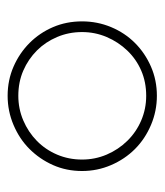

<svg xmlns="http://www.w3.org/2000/svg" viewBox="16 -440 431 503"><g transform="rotate(90 231.5 -188.5)"><path d="M370 -50Q344 -24 307.5 -8.5Q271 7 231 7Q190 7 154.5 -8.5Q119 -24 92.5 -50.5Q66 -77 51 -112Q36 -147 36 -188Q36 -228 51 -264Q66 -300 92.5 -326.5Q119 -353 154.5 -368.5Q190 -384 231 -384Q271 -384 307.5 -368.5Q344 -353 370.5 -326.5Q397 -300 412.5 -264Q428 -228 428 -188Q428 -147 412.5 -112Q397 -77 370 -50ZM112 -70Q135 -47 165 -34Q195 -21 231 -21Q265 -21 295.5 -34Q326 -47 349 -69.5Q372 -92 385 -122.5Q398 -153 398 -188Q398 -222 385 -252.5Q372 -283 349 -306.5Q326 -330 295.5 -343Q265 -356 231 -356Q195 -356 165 -343Q135 -330 112.5 -306.5Q90 -283 77 -252.5Q64 -222 64 -188Q64 -153 77 -122.5Q90 -92 112 -70Z"/></g></svg>

Font: Josefin Slab Light
Style: Regular
Weight: 300
Designer: Santiago Orozco
Foundry: Typemade
Version: Version 2.000